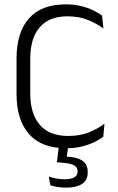

<svg xmlns="http://www.w3.org/2000/svg" viewBox="-20 -670 544 882"><path d="M285 11Q170.5 11 113.2 -54.2Q56 -119.5 56 -238.5V-401.5Q56 -520.5 112.8 -585.2Q169.5 -650 282.5 -650Q321 -650 352.5 -642.2Q384 -634.5 408.2 -622.5Q432.5 -610.5 449 -598L455 -539Q425 -561.5 384.5 -578.2Q344 -595 289.5 -595Q205.5 -595 162.2 -544.5Q119 -494 119 -400.5V-240.5Q119 -147.5 162.8 -96.5Q206.5 -45.5 293.5 -45.5Q347.5 -45.5 388.5 -62Q429.5 -78.5 460 -102L454.5 -42Q438 -29 413 -17Q388 -5 356 3Q324 11 285 11ZM294 -5 284.5 68 257.5 49Q263.5 49 271.5 49Q279.5 49 286.5 49.5Q336 52 359.5 69Q383 86 383 120V122Q383 157.5 357.2 174.8Q331.5 192 283.5 192Q263 192 244 188.8Q225 185.5 211.5 181.5L204 141Q219.5 146.5 237.8 150Q256 153.5 276.5 153.5Q306.5 153.5 321.5 144.5Q336.5 135.5 336.5 118.5V117.5Q336.5 97 318.2 88.2Q300 79.5 256.5 76.5Q251.5 76 247.8 76Q244 76 241.5 75.5L251 -5Z"/></svg>

Font: Anek Latin Medium Light
Style: Regular
Weight: 300
Version: Version 1.003